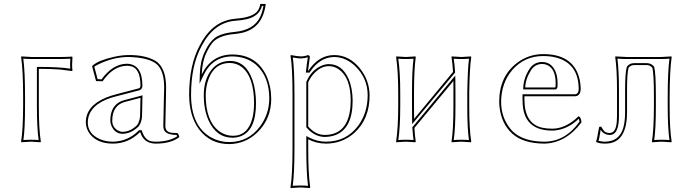

<svg xmlns="http://www.w3.org/2000/svg" viewBox="-20 -718 3511 973"><path d="M97.2 -229Q97.2 -361.8 86.9 -429.2L87.9 -432.1Q89.8 -432.1 140.1 -429.2H290Q315.4 -429.2 345.2 -431.2L347.2 -429.2Q343.8 -385.3 347.2 -360.8L345.2 -357.9Q345.2 -357.9 283.7 -365.7Q236.8 -369.1 176.8 -369.1V-180.2Q176.8 -63 187 0L185.1 2.9Q183.1 2.9 137.2 0L87.9 2.9L86.9 0Q96.7 -61 97.2 -180.2ZM106.9 -229V-180.2Q106.9 -65.9 98.6 -8.3Q115.7 -9.8 137.2 -9.8Q159.2 -9.8 175.8 -8.3Q167 -69.3 167 -180.2V-378.9H176.8Q280.3 -378.9 335.9 -370.1Q334.5 -392.6 336.4 -420.4Q310.5 -418.9 290 -418.9H140.1Q116.7 -418.9 98.1 -420.9Q106.9 -352.5 106.9 -229Z M817.9 -80.1Q817.9 -50.8 845.7 -45.9Q857.4 -43.9 878.9 -43.9Q886.7 -36.6 888.7 -22.9Q845.2 9.8 770 9.8Q716.3 9.8 695.8 -34.7Q692.9 -41.5 690.9 -47.9H689Q630.4 9.8 551.8 9.8Q475.6 9.8 437 -37.1Q415.5 -64 415 -98.1Q415 -180.2 515.6 -222.7Q540.5 -232.9 568.8 -240.2L686 -271Q691.4 -274.4 691.9 -283.2Q691.9 -375.5 637.7 -383.8Q630.4 -384.8 623 -384.8Q553.7 -383.8 500 -306.2L466.8 -307.1L446.8 -381.8L449.7 -386.2Q480 -412.6 558.6 -430.2Q598.6 -439 631.8 -439Q714.8 -439.9 766.6 -410.2Q775.9 -404.8 781.7 -398.9Q821.3 -361.8 821.8 -276.9Q821.8 -272.5 820.8 -215.8Q817.9 -98.6 817.9 -80.1ZM691.9 -222.2 611.8 -201.2Q549.3 -183.6 548.8 -106.9Q548.8 -74.2 576.7 -57.1Q588.9 -50.3 601.1 -49.8Q641.6 -50.8 674.8 -84Q687 -100.1 689.9 -128.9ZM807.6 -80.1Q807.6 -98.1 810.5 -217.8Q812 -272.5 812 -276.9Q811.5 -358.4 775.4 -391.6Q740.7 -422.4 654.8 -428.2Q642.1 -429.2 631.8 -429.2Q555.7 -429.2 481 -393.1Q465.8 -385.7 458 -379.9L474.6 -316.9L494.6 -315.9Q551.3 -394 623 -395Q701.2 -393.1 701.7 -283.2Q700.7 -266.6 689 -261.7V-261.2L571.3 -230.5Q450.2 -201.2 428.7 -126Q424.8 -111.8 424.8 -98.1Q424.8 -40.5 485.4 -13.2Q516.1 0 551.8 0Q627 -1 681.6 -55.2L684.6 -58.1H698.2L700.2 -51.3Q714.4 -9.8 744.6 -2.4Q755.9 0 770 0Q836.4 -0.5 877.9 -27.3Q876.5 -31.2 874.5 -34.2Q819.3 -34.7 810.1 -62.5Q807.6 -70.8 807.6 -80.1ZM702.1 -234.9 699.7 -128.9Q697.8 -96.2 682.1 -77.1Q644.5 -40.5 601.1 -40Q564 -40 545.9 -77.6Q539.1 -92.8 539.1 -106.9Q539.1 -183.1 597.2 -206.5Q603.5 -209 609.4 -210.4Z M1145.5 -398.9Q1059.1 -398.9 1031.2 -299.8Q1022.5 -267.6 1022.5 -234.9Q1022.5 -105.5 1089.8 -53.7Q1121.1 -30.3 1159.7 -29.8Q1236.8 -29.8 1259.3 -120.1Q1267.1 -152.8 1267.6 -193.8Q1267.6 -328.6 1205.1 -378.4Q1178.2 -398.4 1145.5 -398.9ZM938.5 -237.8Q939 -389.2 991.7 -486.8Q1049.8 -601.1 1150.9 -620.1Q1161.6 -622.1 1171.4 -623Q1262.2 -629.4 1286.1 -663.6Q1295.9 -678.2 1299.3 -698.2H1326.7Q1312 -577.6 1209 -552.2Q1190.4 -547.9 1170.4 -545.9Q1089.4 -539.1 1057.6 -502.4Q1042 -483.9 1025.4 -449.2Q1004.4 -404.3 1002.4 -340.8Q1051.8 -440.9 1156.2 -441.9Q1278.8 -441.9 1329.6 -335Q1354 -281.7 1354.5 -217.8Q1354.5 -117.2 1286.1 -48.8Q1225.1 11.2 1141.6 12.2Q1045.4 12.2 988.8 -62.5Q939 -129.4 938.5 -237.8ZM1145.5 -409.2Q1227.1 -409.2 1260.3 -310.5Q1277.3 -259.8 1277.3 -193.8Q1277.3 -53.7 1195.3 -25.9Q1177.7 -20 1159.7 -20Q1076.2 -20 1036.6 -108.4Q1012.7 -162.6 1012.7 -234.9Q1012.7 -316.4 1053.7 -366.7Q1088.9 -408.7 1145.5 -409.2ZM948.2 -237.8Q948.2 -78.1 1050.8 -21Q1092.8 2 1141.6 2Q1238.8 2 1298.8 -78.6Q1343.8 -140.6 1344.7 -217.8Q1344.7 -329.6 1277.8 -389.6Q1229 -431.6 1156.2 -432.1Q1056.6 -431.2 1011.7 -336.9L991.2 -293.9L992.7 -341.3Q994.6 -407.2 1016.6 -453.1Q1044.4 -514.2 1082.5 -534.7Q1114.7 -551.3 1169.4 -556.2Q1267.1 -565.4 1298.8 -633.3Q1309.6 -657.2 1314.9 -688H1307.6Q1294.4 -635.7 1229.5 -620.6Q1205.6 -615.2 1172.4 -612.8Q1065.9 -604.5 1003.9 -488.8Q1002 -484.9 1000.5 -482.4Q948.2 -385.3 948.2 -237.8Z M1462.4 32.2V-234.9Q1462.4 -380.4 1452.1 -436L1454.1 -439Q1488.8 -432.1 1505.4 -432.1Q1524.4 -432.6 1541 -439Q1549.3 -437 1550.3 -429.2Q1541 -360.4 1541 -359.9H1543Q1595.2 -438.5 1673.3 -439Q1751 -439 1806.2 -368.7Q1852.5 -308.6 1853 -234.9Q1853 -113.3 1773.9 -43Q1713.4 9.8 1631.3 9.8Q1582.5 9.3 1542 -12.2V32.2Q1542 165.5 1552.2 231.9L1550.3 234.9Q1548.3 234.9 1502.4 231.9L1453.1 234.9L1452.1 231.9Q1462.4 168.5 1462.4 32.2ZM1542 -300.8V-77.1Q1579.1 -34.2 1625 -34.2Q1743.2 -34.2 1755.9 -176.8Q1757.3 -192.4 1757.3 -208Q1757.3 -324.2 1696.8 -366.7Q1673.8 -382.8 1646 -382.8Q1603.5 -382.8 1566.9 -340.8Q1551.3 -322.3 1542 -300.8ZM1472.2 32.2Q1472.2 161.1 1463.4 223.6Q1481 222.2 1502.4 222.2Q1524.9 222.2 1541 223.6Q1532.2 157.2 1532.2 32.2V-28.8L1546.9 -21Q1586.4 -0.5 1631.3 0Q1735.8 0 1796.4 -82.5Q1842.8 -146.5 1843.3 -234.9Q1843.3 -320.3 1782.2 -380.9Q1732.9 -428.7 1673.3 -429.2Q1600.6 -427.7 1551.8 -354.5L1548.8 -350.1H1529.8L1531.2 -360.8Q1535.2 -397.5 1540 -427.7Q1522.9 -422.4 1505.4 -421.9Q1488.3 -421.9 1463.9 -426.8Q1472.2 -365.7 1472.2 -234.9ZM1532.2 -303.2 1533.2 -304.7Q1557.6 -363.3 1611.3 -385.7Q1629.9 -393.1 1646 -393.1Q1712.9 -393.1 1746.1 -319.3Q1766.6 -272.5 1767.1 -208Q1767.1 -65.4 1677.7 -32.7Q1653.8 -24.4 1625 -23.9Q1573.7 -25.4 1534.7 -70.3L1532.2 -73.2Z M2078.1 -250V-180.2Q2078.1 -141.6 2078.6 -115.7L2275.9 -353.5Q2273.4 -394 2268.1 -429.2L2269 -432.1Q2271 -432.1 2317.9 -429.2Q2317.9 -429.2 2366.2 -432.1L2368.2 -429.2Q2359.9 -375 2357.9 -250V-179.2Q2357.9 -63 2368.2 0L2366.2 2.9Q2364.3 2.9 2317.9 0Q2317.9 0 2269 2.9L2268.1 0Q2277.8 -61 2277.8 -179.2V-250Q2277.8 -283.7 2277.8 -307.6L2080.1 -69.8Q2082 -33.7 2086.9 0L2085 2.9Q2083 2.9 2037.1 0Q2037.1 0 1988.3 2.9L1987.3 0Q1998 -70.3 1998 -180.2V-249Q1998 -356.4 1987.3 -429.2L1988.3 -432.1Q1990.2 -432.1 2037.1 -429.2Q2037.1 -429.2 2085 -432.1L2086.9 -429.2Q2078.1 -363.8 2078.1 -250ZM2067.9 -250Q2067.9 -360.4 2075.7 -420.4Q2058.6 -418.9 2037.1 -418.9Q2014.6 -418.9 1998.5 -420.4Q2008.3 -350.6 2008.3 -249V-180.2Q2008.3 -74.7 1998.5 -8.3Q2015.1 -9.8 2037.1 -9.8Q2059.6 -9.8 2075.7 -8.3Q2071.8 -38.6 2069.8 -69.3V-73.2L2287.1 -335L2287.6 -308.1Q2288.1 -283.2 2288.1 -250V-179.2Q2288.1 -65.9 2279.3 -8.3Q2296.4 -9.8 2317.9 -9.8Q2339.8 -9.8 2356.4 -8.3Q2347.7 -69.3 2348.1 -179.2V-250Q2350.1 -371.6 2356.9 -420.4Q2339.4 -418.9 2317.9 -418.9Q2295.4 -418.9 2279.3 -420.4Q2284.2 -388.2 2286.1 -354V-350.1L2068.8 -88.9L2068.4 -115.7Q2067.9 -142.1 2067.9 -180.2Z M2911.6 -128.9Q2924.8 -125 2926.8 -98.1Q2848.6 6.3 2739.7 9.8Q2631.8 9.3 2576.7 -40Q2520.5 -90.8 2511.2 -177.7Q2509.8 -190.4 2509.8 -202.1Q2509.8 -329.6 2599.1 -398.4Q2658.7 -443.8 2732.9 -443.8Q2877.4 -443.8 2913.1 -331.5Q2922.4 -300.8 2922.9 -266.1Q2920.9 -231.4 2893.6 -230H2637.7V-213.9Q2637.7 -90.8 2728 -70.8Q2749.5 -65.9 2778.8 -65.9Q2838.4 -65.9 2895.5 -113.8Q2904.3 -121.6 2911.6 -128.9ZM2641.6 -274.9H2793.9Q2795.9 -277.8 2795.9 -295.9Q2795.9 -379.4 2740.7 -392.6Q2733.4 -394 2726.6 -394Q2691.9 -392.6 2672.9 -365.2Q2643.6 -320.3 2641.6 -274.9ZM2913.1 -116.2Q2857.4 -63 2790.5 -56.6Q2783.7 -56.2 2778.8 -56.2Q2653.3 -56.2 2632.3 -162.1Q2627.9 -186 2627.9 -213.9V-240.2H2893.6Q2912.1 -241.7 2912.6 -266.1Q2912.6 -383.3 2818.8 -419.9Q2781.7 -434.1 2732.9 -434.1Q2637.7 -434.1 2575.7 -362.8Q2520.5 -297.9 2519.5 -202.1Q2519.5 -122.1 2567.9 -63.5Q2575.7 -54.2 2583.5 -47.4Q2636.7 -0.5 2739.7 0Q2845.7 -1 2916.5 -101.1Q2916 -109.9 2913.1 -116.2ZM2631.3 -265.1 2631.8 -275.4Q2633.8 -324.2 2664.6 -370.6Q2687 -403.3 2726.6 -403.8Q2773.4 -403.8 2794.4 -357.4Q2805.7 -331.5 2805.7 -295.9Q2805.7 -275.9 2804.2 -272.9Q2802.2 -269.5 2800.8 -268.1L2797.9 -265.1Z M3157.7 -150.9Q3157.7 -7.8 3070.8 7.8Q3057.6 9.8 3043.9 9.8Q3016.6 9.3 3002 2L3000.5 -1Q3005.4 -9.3 3012.7 -56.2Q3014.6 -67.9 3016.6 -75.2L3026.9 -76.2Q3040 -52.2 3049.3 -47.9Q3058.1 -44.4 3068.8 -43.9Q3100.6 -43.9 3105.5 -99.1Q3106.4 -113.3 3106.9 -129.9V-258.8Q3106.9 -366.2 3097.7 -429.2L3098.6 -432.1Q3100.6 -432.1 3155.8 -429.2H3330.6L3382.8 -432.1L3383.8 -429.2Q3374 -360.8 3373.5 -229V-179.2Q3373.5 -63 3383.8 0L3381.8 2.9Q3379.9 2.9 3333.5 0L3284.7 2.9L3283.7 0Q3293.5 -61 3293.9 -179.2V-229Q3293.9 -346.7 3285.6 -375Q3273.9 -387.7 3259.8 -388.2H3191.9Q3175.3 -387.2 3165.5 -375Q3157.7 -347.2 3157.7 -266.1ZM3147.9 -150.9V-266.1Q3147.9 -348.6 3156.2 -377.9L3156.7 -379.4L3157.7 -381.3Q3171.9 -397.9 3191.9 -397.9H3259.8Q3280.8 -397 3293.5 -381.3L3294.9 -379.4L3295.4 -377.9Q3303.7 -348.6 3303.7 -229V-179.2Q3303.7 -65.9 3295.4 -8.3Q3312.5 -9.8 3333.5 -9.8Q3355.5 -9.8 3372.6 -8.3Q3363.8 -69.3 3363.8 -179.2V-229Q3363.8 -353.5 3372.6 -420.9Q3354 -418.9 3330.6 -418.9H3155.8Q3131.3 -418.9 3108.9 -420.9Q3116.7 -360.4 3116.7 -258.8V-129.9Q3116.7 -41.5 3077.6 -34.7Q3072.8 -34.2 3068.8 -34.2Q3039.1 -35.2 3023.9 -60.5Q3022.9 -54.7 3021 -43Q3017.1 -16.1 3013.2 -4.4Q3027.8 -0.5 3043.9 0Q3119.6 0 3139.2 -72.3Q3147.9 -104.5 3147.9 -150.9Z"/></svg>

Font: Linux Biolinum Outline O
Style: Bold
Weight: 700
Designer: Philipp H. Poll
Foundry: Philipp H. Poll
Version: Version 0.9.2